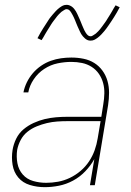

<svg xmlns="http://www.w3.org/2000/svg" viewBox="-20 -766 540 794"><path d="M165 8Q133 8 103.5 -1Q74 -10 55.5 -32Q37 -54 32 -84.5Q27 -115 32 -146Q36 -170 47 -192.5Q58 -215 77 -231Q96 -247 119 -257.5Q142 -268 165 -273.5Q188 -279 211.5 -281Q235 -283 258 -283H399L407 -334Q411 -357 411.5 -379.5Q412 -402 406.5 -422.5Q401 -443 389 -460.5Q377 -478 359 -489.5Q341 -501 319.5 -505.5Q298 -510 275 -510Q247 -510 218 -504Q189 -498 163 -481Q137 -464 119.5 -438Q102 -412 97 -384H77Q81 -405 91 -425.5Q101 -446 116 -463.5Q131 -481 150 -494Q169 -507 190 -514.5Q211 -522 232.5 -525Q254 -528 275 -528Q301 -528 325.5 -523Q350 -518 370 -505.5Q390 -493 404 -473.5Q418 -454 424.5 -431Q431 -408 431 -382.5Q431 -357 427 -331L372 0H352L370 -108Q355 -81 332.5 -57.5Q310 -34 282 -19Q254 -4 224 2Q194 8 165 8ZM171 -10Q195 -10 220 -14.5Q245 -19 269 -30.5Q293 -42 313.5 -59.5Q334 -77 348.5 -99Q363 -121 371.5 -145Q380 -169 384 -194L396 -265H258Q238 -265 216.5 -263.5Q195 -262 174 -257Q153 -252 132 -243.5Q111 -235 93.5 -221Q76 -207 65.5 -187Q55 -167 51 -146Q47 -118 52 -91Q57 -64 74 -44.5Q91 -25 117 -17.5Q143 -10 171 -10ZM354 -598Q347 -598 341.5 -600.5Q336 -603 331.5 -607Q327 -611 323 -615.5Q319 -620 316 -625Q313 -630 310.5 -635.5Q308 -641 305.5 -646.5Q303 -652 300.5 -657.5Q298 -663 295.5 -669.5Q293 -676 290.5 -682Q288 -688 285.5 -693.5Q283 -699 280.5 -703.5Q278 -708 274.5 -714Q271 -720 266.5 -724Q262 -728 256 -728Q251 -728 249 -726.5Q247 -725 243 -723Q239 -721 234 -717Q229 -713 223.5 -707Q218 -701 216 -698.5Q214 -696 211.5 -692.5Q209 -689 206.5 -686Q204 -683 201.5 -679.5Q199 -676 196 -672Q193 -668 190.5 -663.5Q188 -659 185 -654.5Q182 -650 179 -645Q176 -640 172.5 -634.5Q169 -629 166 -623.5Q163 -618 159.5 -612Q156 -606 152 -600L135 -608Q141 -620 147 -630Q153 -640 158.5 -649Q164 -658 169.5 -666Q175 -674 179.5 -681.5Q184 -689 189 -695Q194 -701 198.5 -706.5Q203 -712 210.5 -720Q218 -728 226 -734Q234 -740 240.5 -743Q247 -746 256 -746Q262 -746 268 -743.5Q274 -741 278.5 -737.5Q283 -734 287 -729Q291 -724 294 -719Q297 -714 299.5 -708.5Q302 -703 304.5 -697.5Q307 -692 309.5 -686.5Q312 -681 314.5 -674.5Q317 -668 319.5 -662Q322 -656 324.5 -650.5Q327 -645 329 -640.5Q331 -636 335 -630Q339 -624 343.5 -620Q348 -616 354 -616Q359 -616 361 -617.5Q363 -619 367 -621Q371 -623 376 -627Q381 -631 386.5 -637Q392 -643 394 -645.5Q396 -648 398.5 -651.5Q401 -655 403.5 -658Q406 -661 408.5 -665Q411 -669 414 -672.5Q417 -676 419.5 -680.5Q422 -685 425 -689.5Q428 -694 431 -699Q434 -704 437.5 -709.5Q441 -715 444 -720.5Q447 -726 450.5 -732Q454 -738 458 -744L475 -736Q469 -724 463 -714Q457 -704 451.5 -695Q446 -686 440.5 -678Q435 -670 430 -662.5Q425 -655 420.5 -649Q416 -643 411.5 -637.5Q407 -632 399.5 -624Q392 -616 384 -610Q376 -604 369.5 -601Q363 -598 354 -598Z"/></svg>

Font: Iosevka SS04 Thin
Style: Italic
Weight: 100
Italic angle: -9°
Monospace: yes
Designer: Belleve Invis
Foundry: Belleve Invis
Version: Version 19.0.0; ttfautohint (v1.8.4)